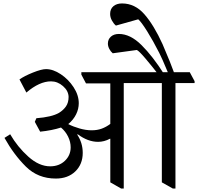

<svg xmlns="http://www.w3.org/2000/svg" viewBox="-20 -1064 1149 1114"><path d="M6 0ZM1109 -582H998V30H983L919 -6V-582H698V30H683L620 -6V-259H618Q584 -241 549 -241Q490 -241 431 -285L428 -283Q460 -235 460 -177Q460 -111 417 -69.5Q374 -28 304 -28Q200 -28 130 -97.5Q60 -167 6 -264L39 -285Q82 -211 144.5 -155Q207 -99 271 -99Q323 -99 356.5 -131Q390 -163 390 -209Q390 -241 375 -271.5Q360 -302 334 -324Q281 -307 213 -300L182 -357L191 -378Q280 -385 322 -409Q348 -425 363 -447Q378 -469 378 -502Q377 -537 345.5 -564.5Q314 -592 276 -592Q209 -592 133 -527L93 -603Q121 -623 171 -643Q221 -663 247 -663Q288 -663 332.5 -633.5Q377 -604 407 -558Q437 -512 437 -465Q437 -432 421.5 -400.5Q406 -369 376 -344Q405 -329 442 -318.5Q479 -308 512 -308Q544 -308 570 -317.5Q596 -327 620 -345V-580H479L452 -631V-645H1081L1109 -593ZM923 -808Q972 -694 992 -637H957Q917 -733 904 -757Q868 -828 833.5 -883Q799 -938 782 -952L654 -916H652Q639 -927 629 -945.5Q619 -964 619 -983Q619 -1012 638 -1028Q657 -1044 688 -1044Q763 -1044 818 -981Q873 -918 923 -808ZM932 -634 898 -633Q860 -682 823.5 -725Q787 -768 774 -774L635 -755H634Q622 -765 614 -780.5Q606 -796 606 -811Q606 -836 623.5 -851.5Q641 -867 670 -867Q736 -867 801 -802.5Q866 -738 932 -634Z"/></svg>

Font: Grenzecho Serif
Style: Serif-Regular
Weight: 400
Designer: Dan Reynolds
Foundry: Dan Reynolds
Version: Version 1.001; ttfautohint (v1.1) -l 5 -r 5 -G 72 -x 0 -D la